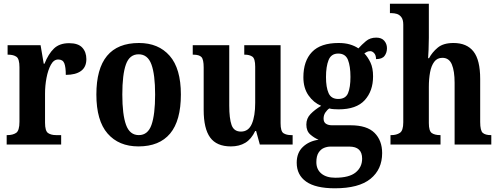

<svg xmlns="http://www.w3.org/2000/svg" viewBox="-20 -780 2694 1036"><path d="M16 0V-51H20Q49 -51 67 -63Q85 -75 85 -123V-417Q85 -462 69 -473.5Q53 -485 24 -485H21V-536H199L216 -436H220Q241 -489 271 -518Q301 -547 353 -547Q402 -547 424 -523Q446 -499 446 -461Q446 -418 417 -397Q388 -376 335 -376Q335 -418 327 -438.5Q319 -459 294 -459Q270 -459 254.5 -430.5Q239 -402 231 -360Q223 -318 223 -275V-118Q223 -73 239.5 -62Q256 -51 282 -51H310V0Z M727 10Q621 10 560.5 -59.5Q500 -129 500 -270Q500 -548 730 -548Q835 -548 895.5 -479Q956 -410 956 -270Q956 -129 898 -59.5Q840 10 727 10ZM729 -51Q778 -51 797.5 -106.5Q817 -162 817 -270Q817 -378 797 -432.5Q777 -487 728 -487Q679 -487 659.5 -432.5Q640 -378 640 -270Q640 -162 660 -106.5Q680 -51 729 -51Z M1226 10Q1149 10 1114 -38Q1079 -86 1079 -187V-416Q1079 -459 1067 -472Q1055 -485 1023 -485H1020V-536H1217V-210Q1217 -141 1229.5 -105.5Q1242 -70 1280 -70Q1321 -70 1339 -112Q1357 -154 1357 -225V-420Q1357 -464 1341.5 -474.5Q1326 -485 1301 -485H1298V-536H1494V-115Q1494 -71 1510 -61Q1526 -51 1551 -51H1559V0H1382L1362 -73H1357Q1336 -29 1303.5 -9.5Q1271 10 1226 10Z M1787 236Q1683 236 1632 200Q1581 164 1581 98Q1581 44 1614.5 12.5Q1648 -19 1699 -26Q1675 -36 1654 -54.5Q1633 -73 1633 -108Q1633 -141 1655.5 -164.5Q1678 -188 1713 -209Q1672 -226 1644.5 -265.5Q1617 -305 1617 -363Q1617 -451 1663.5 -499.5Q1710 -548 1807 -548Q1841 -548 1867 -540.5Q1893 -533 1914 -519Q1932 -539 1954.5 -558Q1977 -577 2010 -577Q2039 -577 2053.5 -560Q2068 -543 2068 -520Q2068 -496 2055 -478.5Q2042 -461 2009 -461Q2009 -482 1999 -493Q1989 -504 1978 -504Q1967 -504 1959.5 -500Q1952 -496 1946 -492Q1965 -472 1979 -442.5Q1993 -413 1993 -368Q1993 -289 1948 -239.5Q1903 -190 1807 -190Q1797 -190 1781 -191Q1765 -192 1757 -195Q1746 -188 1736 -173.5Q1726 -159 1726 -140Q1726 -121 1738.5 -112.5Q1751 -104 1772 -104H1872Q1960 -104 2001 -63Q2042 -22 2042 46Q2042 134 1979 185Q1916 236 1787 236ZM1805 -246Q1845 -246 1858 -277.5Q1871 -309 1871 -365Q1871 -423 1857.5 -457Q1844 -491 1805 -491Q1767 -491 1753 -456Q1739 -421 1739 -364Q1739 -309 1753 -277.5Q1767 -246 1805 -246ZM1789 179Q1864 179 1899 150.5Q1934 122 1934 76Q1934 11 1865 11H1763Q1746 11 1728.5 18Q1711 25 1699 43.5Q1687 62 1687 95Q1687 134 1714 156.5Q1741 179 1789 179Z M2087 0V-51H2092Q2119 -51 2137.5 -63Q2156 -75 2156 -120V-647Q2156 -674 2145.5 -687.5Q2135 -701 2121 -705Q2107 -709 2095 -709H2084V-760H2294V-576Q2294 -543 2292.5 -511.5Q2291 -480 2290 -466H2295Q2312 -498 2342 -523Q2372 -548 2427 -548Q2499 -548 2535 -502Q2571 -456 2571 -354V-122Q2571 -75 2585 -63Q2599 -51 2628 -51H2631V0H2433V-333Q2433 -397 2418 -432.5Q2403 -468 2367 -468Q2339 -468 2323 -446.5Q2307 -425 2300.5 -389.5Q2294 -354 2294 -311V-116Q2294 -73 2310 -62Q2326 -51 2355 -51H2357V0Z"/></svg>

Font: Noto Serif Khmer Condensed
Style: Bold
Weight: 700
Width: 3
Designer: Danh Hong and the Monotype Design Team
Foundry: Monotype Imaging Inc.
Version: Version 2.004; ttfautohint (v1.8.4.7-5d5b)